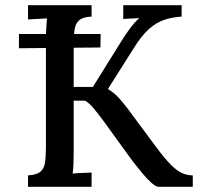

<svg xmlns="http://www.w3.org/2000/svg" viewBox="-20 -720 767 740"><path d="M53 -534V-589H368L367 -537ZM88 0V-44Q121 -46 135.5 -58Q150 -70 153.5 -94Q157 -118 157 -155V-571Q157 -593 158.5 -613.5Q160 -634 161 -649Q143 -648 123 -647Q103 -646 88 -645V-700H333V-656Q301 -655 286 -642.5Q271 -630 267.5 -606.5Q264 -583 264 -545V-385H338L447 -560Q461 -583 480 -609Q499 -635 517 -650Q501 -649 485 -648.5Q469 -648 455 -647V-700H680V-656Q645 -654 614.5 -644Q584 -634 555 -609Q526 -584 494 -532L396 -377Q422 -361 439.5 -341Q457 -321 473 -300L582 -153Q614 -110 637.5 -86Q661 -62 681.5 -53Q702 -44 723 -44V0H591Q581 0 564 -15Q547 -30 528 -53Q509 -76 491 -99L378 -255Q361 -278 343 -300Q325 -322 308 -332H264V-134Q264 -107 263 -85.5Q262 -64 260 -51Q278 -53 298 -53.5Q318 -54 333 -55V0Z"/></svg>

Font: Lora Medium
Style: Regular
Weight: 500
Designer: Olga Karpushina, Alexei Vanyashin (Cyrillic)
Foundry: Cyreal
Version: Version 3.004